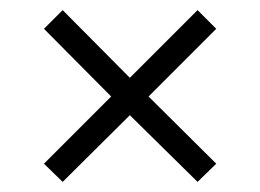

<svg xmlns="http://www.w3.org/2000/svg" viewBox="-20 -561 515 380"><path d="M67 -237 200 -370 67 -504 104 -541 237 -407 371 -541 408 -504 274 -370 408 -237 371 -201 237 -333 104 -201Z"/></svg>

Font: Encode Sans Wide
Style: Light
Weight: 300
Designer: Pablo Impallari, Andres Torresi
Foundry: Pablo Impallari, Andres Torresi
Version: Version 1.000; ttfautohint (v1.00) -l 8 -r 50 -G 200 -x 14 -